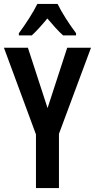

<svg xmlns="http://www.w3.org/2000/svg" viewBox="-20 -957 483 977"><path d="M273 -937H170C151 -897 109 -832 76 -788V-777H142C164 -797 192 -828 221 -863C250 -829 276 -799 301 -777H367V-788C331 -836 295 -892 273 -937ZM222 -407 122 -714H0L163 -273V0H280V-276L443 -714H322Z"/></svg>

Font: Noto Sans Georgian ExtraCondensed SemiBold
Style: Regular
Weight: 600
Width: 2
Designer: Monotype Design Team, Akaki Razmadze
Foundry: Google LLC
Version: Version 2.005